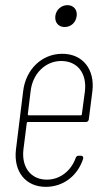

<svg xmlns="http://www.w3.org/2000/svg" viewBox="-20 -718 393 746"><path d="M231 -613C256 -613 275 -631 278 -656C281 -680 266 -698 242 -698C218 -698 198 -680 195 -656C192 -631 207 -613 231 -613ZM325 -254 339 -364C349 -448 302 -509 222 -509C142 -509 80 -448 70 -364L42 -137C32 -52 79 8 158 8C227 8 282 -36 303 -101C305 -108 301 -113 295 -113H285C280 -113 276 -110 274 -104C256 -54 213 -20 162 -20C100 -20 63 -68 71 -137L84 -240C84 -242 86 -244 88 -244H314C320 -244 324 -248 325 -254ZM218 -481C281 -481 318 -433 310 -364L298 -274C298 -272 296 -270 294 -270H91C89 -270 88 -272 88 -274L99 -364C107 -433 157 -481 218 -481Z"/></svg>

Font: Barlow Condensed Thin
Style: Italic
Weight: 250
Width: 3
Italic angle: -7°
Designer: Jeremy Tribby
Foundry: Tribby Type
Version: Version 1.422;hotconv 1.0.109;makeotfexe 2.5.65596